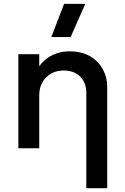

<svg xmlns="http://www.w3.org/2000/svg" viewBox="-20 -780 656 1010"><path d="M434 210V-292Q434 -344.5 402.2 -376.8Q370.5 -409 314 -409Q259 -409 222.8 -372.8Q186.5 -336.5 186.5 -278.5V0H76.5V-495H186.5V-432Q217.5 -473 258.5 -491.5Q299.5 -510 343.5 -510Q411.5 -510 456 -482.8Q500.5 -455.5 522.2 -413.2Q544 -371 544 -326V210ZM250 -585 317 -759.5H428.5L351.5 -585Z"/></svg>

Font: Geologica
Style: Regular
Weight: 400
Designer: Sindre Bremnes, Frode Helland
Foundry: Monokrom Skriftforlag AS
Version: Version 1.010; ttfautohint (v1.8.4.7-5d5b);gftools[0.9.28]